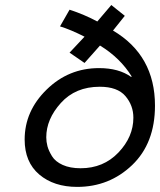

<svg xmlns="http://www.w3.org/2000/svg" viewBox="-20 -730 637 764"><path d="M367.2 -644.5 422.9 -710 476.6 -667 429.7 -608.4Q596.7 -509.8 596.7 -309.6Q596.7 -160.2 505.9 -73.2Q415 13.7 287.1 13.7Q194.3 13.7 136.2 -35.6Q78.1 -85 78.1 -174.8Q78.1 -288.1 165.5 -373.5Q252.9 -459 374 -459Q453.1 -459 502 -423.8L503.9 -425.8Q459 -499 377.9 -548.8L316.4 -479.5L256.8 -520.5L316.4 -584Q260.7 -612.3 218.8 -625L256.8 -691.4Q316.4 -671.9 367.2 -644.5ZM377 -384.8Q280.3 -384.8 222.2 -320.3Q164.1 -255.9 164.1 -183.6Q164.1 -166 168.9 -147.9Q173.8 -129.9 187 -108.4Q200.2 -86.9 229.5 -73.7Q258.8 -60.5 300.8 -60.5Q391.6 -60.5 451.2 -123Q510.7 -185.5 510.7 -261.7Q510.7 -310.5 479 -347.7Q447.3 -384.8 377 -384.8Z"/></svg>

Font: Thabit-Bold-Oblique
Style: Bold Oblique
Weight: 700
Designer: Regenerated by Nadim Shaikli
Foundry: MAK Alagha
Version: 0.01